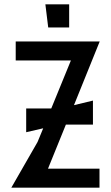

<svg xmlns="http://www.w3.org/2000/svg" viewBox="-20 -860 509 880"><path d="M297 -840H188L201 -734H297ZM406 -289V-399L319 -378L437 -670H52V-583H305L215 -363H100V-254L178 -272L152 -209L32 0H436V-87H200L282 -289Z"/></svg>

Font: BackOut Medium
Style: Regular
Weight: 500
Designer: Frank Adebiaye
Foundry: Velvetyne Type Foundry
Version: Version 2.000;hotconv 1.0.109;makeotfexe 2.5.65596